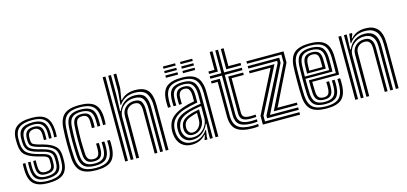

<svg xmlns="http://www.w3.org/2000/svg" viewBox="-68 -1276 3731 1762"><g transform="rotate(-15 1797.5 -395.0)"><path d="M216.8 -75.2Q176.8 -75.2 156.9 -94.4Q137 -113.5 135 -160.8Q134.5 -171.5 134.2 -191.4Q134 -211.2 135 -223H159.5Q158.8 -211.8 158.9 -196.2Q159 -180.8 159.8 -161.8Q161 -126 174.8 -111.2Q188.5 -96.5 216.8 -96.5Q252.2 -96.5 268 -109.6Q283.8 -122.8 284 -153.5Q284.5 -172.2 284.2 -190.5Q283.8 -211.2 273.2 -221.4Q262.8 -231.5 240 -237.8L180.5 -254Q110.5 -273 73.9 -304.1Q37.2 -335.2 33.5 -405Q33 -414.8 32.9 -423.6Q32.8 -432.5 32.5 -441Q28.8 -532 75.6 -570.6Q122.5 -609.2 223 -609.2Q314.5 -609.2 356.2 -571.4Q398 -533.5 403.2 -446.2Q404 -434 403.9 -416.9Q403.8 -399.8 402.5 -382.2H377.8Q379.2 -399 379.4 -416.5Q379.5 -434 378.8 -445Q374.8 -521.5 338.2 -554.9Q301.8 -588.2 223 -588.2Q135 -588.2 94.8 -553.8Q54.5 -519.2 57.2 -440.8Q57.5 -431.8 57.5 -423.2Q57.5 -414.8 58.2 -405Q63.8 -343.2 96.1 -317.4Q128.5 -291.5 187.2 -275.2L245.8 -259Q279 -249.8 294.1 -234.9Q309.2 -220 309.2 -190.5Q309.2 -180.2 309.2 -172.4Q309.2 -164.5 309 -153.2Q308.5 -112 287.2 -93.6Q266 -75.2 216.8 -75.2ZM216.8 -33Q151.2 -33 119.8 -61.5Q88.2 -90 85.5 -159Q84.8 -172.8 84.9 -192.4Q85 -212 85.8 -223H110.5Q109.5 -212.2 109.6 -192.5Q109.8 -172.8 110.2 -160Q112.8 -102.2 138.1 -78.2Q163.5 -54.2 216.8 -54.2Q279 -54.2 306.2 -77.1Q333.5 -100 334 -153.5Q334.2 -163.5 334.1 -172Q334 -180.5 334 -190.5Q334 -232 312.5 -250.8Q291 -269.5 251.5 -280L193.8 -295.5Q142.2 -309.2 114.8 -331.8Q87.2 -354.2 83.2 -404.2Q82.5 -414 82.5 -423.2Q82.5 -432.5 82.2 -440.8Q79.8 -506.2 113.4 -536.6Q147 -567 223 -567Q288.5 -567 319.8 -538Q351 -509 354.2 -443.5Q354.8 -434.5 354.9 -416.9Q355 -399.2 353.5 -382.2H329Q329.2 -399.2 329.6 -416.2Q330 -433.2 329.8 -440.2Q328 -497 301.4 -521.4Q274.8 -545.8 223 -545.8Q163.5 -545.8 135.5 -521.2Q107.5 -496.8 107.2 -440.8Q107 -431.5 107.4 -422.2Q107.8 -413 108.2 -405.2Q110.5 -364.2 134 -346.4Q157.5 -328.5 200.5 -316.8L257.5 -301.2Q310.5 -287 334.8 -262.6Q359 -238.2 359 -190.5Q359 -182 359 -172.9Q359 -163.8 358.8 -153.2Q358.2 -89 325.5 -61Q292.8 -33 216.8 -33ZM216.8 9.2Q126.8 9.2 83.2 -28.1Q39.8 -65.5 36 -156.8Q34.2 -195 36.8 -223H61.2Q60.5 -212.2 60.2 -192.8Q60 -173.2 60.8 -157.8Q64.2 -77.8 101.4 -44.8Q138.5 -11.8 216.8 -11.8Q306 -11.8 344.6 -44.8Q383.2 -77.8 383.8 -153.2Q384 -164.2 384 -172.2Q384 -180.2 384 -190.5Q384 -250.8 352.4 -278.8Q320.8 -306.8 263.2 -322.5L207.2 -338Q174.5 -347 154.8 -360.4Q135 -373.8 133 -405.2Q132.8 -413 132.2 -422.1Q131.8 -431.2 132 -440.5Q133.2 -484.5 155.2 -504.6Q177.2 -524.8 223 -524.8Q262.8 -524.8 283.2 -504.6Q303.8 -484.5 305 -439.2Q305.2 -428.2 305.1 -415.6Q305 -403 304.5 -382.2H280.2Q280.5 -398.8 280.5 -415.6Q280.5 -432.5 280.2 -438Q278.8 -472.8 263 -488.1Q247.2 -503.5 223 -503.5Q192 -503.5 174.9 -488.8Q157.8 -474 157 -440.5Q156.8 -430.8 156.9 -422.8Q157 -414.8 158 -405.2Q160.2 -383.5 174.5 -375Q188.8 -366.5 213.8 -359.2L269 -343.8Q338.8 -324.5 373.8 -291.2Q408.8 -258 408.8 -190.5Q408.8 -179.8 408.9 -171.8Q409 -163.8 408.8 -153.2Q408.2 -66.8 364 -28.8Q319.8 9.2 216.8 9.2Z M676.5 9.2Q576 9.2 530.8 -29.5Q485.5 -68.2 480 -157Q475.8 -233 475.6 -300.8Q475.5 -368.5 480 -441.5Q486 -532 531.6 -570.6Q577.2 -609.2 674.8 -609.2Q772.8 -609.2 817.5 -571.8Q862.2 -534.2 866 -446.8Q866.5 -432 866.4 -412.9Q866.2 -393.8 865 -374.8H840.2Q841.8 -396.2 839.5 -445.5Q836.2 -522 798 -555.1Q759.8 -588.2 674.8 -588.2Q590 -588.2 550.8 -553.8Q511.5 -519.2 506.5 -440Q502 -368.5 502.1 -301.5Q502.2 -234.5 506.5 -158.2Q511 -80.5 550.2 -46.1Q589.5 -11.8 676.5 -11.8Q760.2 -11.8 798.1 -45.8Q836 -79.8 839.5 -157.8Q840.8 -181.8 840.4 -199.5Q840 -217.2 838.5 -227.2H864.8Q866.5 -218.5 866.8 -198.5Q867 -178.5 866 -156.8Q862 -67.8 817.9 -29.2Q773.8 9.2 676.5 9.2ZM676.5 -33Q601.5 -33 569.1 -63.6Q536.8 -94.2 533 -160Q528.8 -237.8 528.6 -303Q528.5 -368.2 532.8 -437.8Q537.2 -510.8 572.4 -538.9Q607.5 -567 674.8 -567Q743.5 -567 776.9 -539.6Q810.2 -512.2 813.2 -445Q814 -424 814.1 -405.9Q814.2 -387.8 813.5 -374.8H787.2Q788.8 -396.2 786.8 -444.2Q784.2 -502.5 755.8 -524.1Q727.2 -545.8 674.8 -545.8Q618.2 -545.8 590.6 -521Q563 -496.2 559.2 -436Q554.8 -365.2 555 -300Q555.2 -234.8 559.2 -162.2Q562.8 -104.5 589.8 -79.4Q616.8 -54.2 676.5 -54.2Q729 -54.2 756.5 -77.2Q784 -100.2 786.8 -159Q788.5 -200.2 786 -227.2H812.2Q815.2 -203 813.2 -158.2Q810 -91.8 778.2 -62.4Q746.5 -33 676.5 -33ZM676.5 -75.2Q630.5 -75.2 609.4 -96Q588.2 -116.8 585.8 -163.2Q581.2 -240.5 581.4 -302.5Q581.5 -364.5 585.8 -434.5Q588.8 -483 609.5 -503.9Q630.2 -524.8 674.8 -524.8Q716 -524.8 737.2 -506.8Q758.5 -488.8 760.5 -441.5Q761 -425.8 761.4 -406.5Q761.8 -387.2 760.2 -374.8H733.8Q734.8 -387.2 734.6 -405.4Q734.5 -423.5 734 -440.8Q732.8 -473.8 719 -488.6Q705.2 -503.5 674.8 -503.5Q643 -503.5 628.6 -486.8Q614.2 -470 612 -433.2Q607.8 -363 607.9 -301.1Q608 -239.2 612 -164.8Q614 -128.8 629.1 -112.6Q644.2 -96.5 676.5 -96.5Q705.5 -96.5 719 -112.2Q732.5 -128 734 -162.5Q734.8 -177 734.6 -194.8Q734.5 -212.5 733.8 -227.2H760Q762.2 -199 760.5 -161.5Q758.2 -116 738.6 -95.6Q719 -75.2 676.5 -75.2Z M1335.2 0V-420.5Q1335.2 -500.8 1306.4 -543.9Q1277.5 -587 1196.2 -587Q1099.8 -587 1048.2 -512.5H1042.2L1052.8 -634.8V-800H1079.2V-661.2L1061.2 -552.8H1067Q1092.5 -582.2 1127.4 -596Q1162.2 -609.8 1204.5 -609.8Q1265.8 -609.8 1299.9 -588.4Q1334 -567 1347.8 -525.9Q1361.5 -484.8 1361.5 -425.5V0ZM949.8 0V-800H976V0ZM1002.5 0V-800H1028.8V-608L1024 -458.5H1030Q1052 -509.5 1093.4 -536.9Q1134.8 -564.2 1188.2 -563.8Q1259.5 -563 1284.1 -525.2Q1308.8 -487.5 1308.8 -418.8V0H1282.5V-415.5Q1282.5 -476 1260.9 -508.4Q1239.2 -540.8 1178.8 -540.8Q1134.5 -540.8 1100.8 -521.1Q1067 -501.5 1048 -469.6Q1029 -437.8 1029 -401.2V0ZM1055.5 0V-403.5Q1055.5 -453.8 1089.5 -484.6Q1123.5 -515.5 1172 -515.5Q1222.5 -515.5 1239.4 -487.5Q1256.2 -459.5 1256.2 -410.5V0H1230V-409Q1230 -449 1217.2 -470.8Q1204.5 -492.5 1168.2 -492.5Q1134.5 -492.5 1109 -470.2Q1083.5 -448 1083.5 -406.2L1082 0Z M1808.5 0V-418.2Q1808.5 -506.8 1772 -547.5Q1735.5 -588.2 1647.8 -588.2Q1564.5 -588.2 1525.1 -555.5Q1485.8 -522.8 1482.8 -446Q1482.2 -428.8 1482.1 -410.9Q1482 -393 1483.5 -374.8H1457.2Q1455.8 -394.5 1455.6 -410.4Q1455.5 -426.2 1456.2 -447Q1459.8 -534.8 1505 -572Q1550.2 -609.2 1647.8 -609.2Q1750 -609.2 1792.5 -563.9Q1835 -518.5 1835 -418.2V0ZM1755.5 0.2V-65.2L1760 -141.8H1754Q1732 -90.8 1691.5 -61.1Q1651 -31.5 1597.5 -32Q1553.5 -32 1524.6 -59.5Q1495.8 -87 1491.5 -134.8Q1490 -152.8 1491.2 -170.8Q1496 -223.5 1524.4 -252.9Q1552.8 -282.2 1608 -300.5Q1634.5 -309.2 1677.9 -318.9Q1721.2 -328.5 1755.8 -332.8V-418.2Q1755.8 -482.2 1731.5 -514Q1707.2 -545.8 1647.8 -545.8Q1592.5 -545.8 1565.1 -521.9Q1537.8 -498 1535.8 -444.2Q1535 -429.8 1534.9 -411.9Q1534.8 -394 1536 -374.8H1509.8Q1508.5 -394.5 1508.5 -412.4Q1508.5 -430.2 1509.2 -444.8Q1511.8 -509.2 1544.4 -538.1Q1577 -567 1647.8 -567Q1721 -567 1751.5 -530.9Q1782 -494.8 1782 -418.2V0.2ZM1581.5 9.8Q1521.8 9.8 1483.4 -26.4Q1445 -62.5 1438.8 -130.5Q1437 -153.8 1438.8 -175.2Q1444.2 -237.2 1480 -275.5Q1515.8 -313.8 1590.5 -341Q1616.8 -350.5 1641.5 -357Q1666.2 -363.5 1702.8 -369.8V-418.5Q1702.8 -458.2 1690.4 -480.9Q1678 -503.5 1647.8 -503.5Q1617.5 -503.5 1603.5 -486.8Q1589.5 -470 1588.2 -441Q1588 -433.8 1587.9 -414.2Q1587.8 -394.8 1588.5 -374.8H1562.2Q1561.2 -397 1561.5 -414.4Q1561.8 -431.8 1562 -443.5Q1563.8 -482.8 1583.6 -503.8Q1603.5 -524.8 1647.8 -524.8Q1692.8 -524.8 1711 -497.5Q1729.2 -470.2 1729.2 -418.5V-351.5Q1696.2 -345.8 1662 -337.9Q1627.8 -330 1599.5 -321Q1471.5 -279.2 1465 -173Q1464.5 -164.2 1464.4 -153.1Q1464.2 -142 1465 -132.8Q1469.8 -77.8 1502.5 -44.4Q1535.2 -11 1589.8 -11Q1638 -11 1674.2 -31.1Q1710.5 -51.2 1735.8 -87.8H1741.5L1731.8 -22.2V0H1705.8L1705.2 -5.5L1719.2 -47.5H1714.2Q1665.2 9.8 1581.5 9.8ZM1607 -52.8Q1651 -52.8 1684.2 -74.1Q1717.5 -95.5 1736 -129Q1754.5 -162.5 1754.5 -199V-311.2Q1722 -307.2 1682.1 -298.5Q1642.2 -289.8 1616.8 -280.2Q1569.5 -262.5 1546.4 -236.1Q1523.2 -209.8 1517.5 -165.5Q1516 -151 1517.8 -137Q1523 -100 1545.2 -76.4Q1567.5 -52.8 1607 -52.8ZM1613.5 -75.5Q1582.8 -75.5 1564.8 -94.2Q1546.8 -113 1544.2 -139.2Q1542.8 -153 1544 -165Q1547.8 -201 1566.9 -223.1Q1586 -245.2 1625 -259.8Q1651.5 -269.8 1675.1 -275.5Q1698.8 -281.2 1728 -286V-196.8Q1728 -146.2 1695 -110.9Q1662 -75.5 1613.5 -75.5ZM1617.2 -96.2Q1651 -96.2 1676.4 -124.4Q1701.8 -152.5 1701.8 -194.2V-260.2Q1685.2 -256.5 1668.4 -251.5Q1651.5 -246.5 1633.5 -239.5Q1601.8 -227.2 1587.1 -209.8Q1572.5 -192.2 1570.5 -163.5Q1569.8 -155.8 1570 -150.8Q1570.2 -145.8 1570.8 -141.2Q1572.5 -125.5 1584.5 -110.9Q1596.5 -96.2 1617.2 -96.2ZM1672 -730.8V-752H1787.5V-730.8ZM1509.8 -730.8V-752H1625.2V-730.8ZM1509.8 -687.8V-709.2H1625.2V-687.8ZM1672 -687.8V-709.2H1787.5V-687.8ZM1509.8 -645V-666.5H1625.2V-645ZM1672 -645V-666.5H1787.5V-645Z M2164 -36Q2082.5 -36 2047.1 -64.5Q2011.8 -93 2011.8 -158.5V-531.2H1901.2V-554.2H2011.8V-770H2038V-554.2H2206.2V-531.2H2038V-158.5Q2038 -105 2067.2 -81.9Q2096.5 -58.8 2164 -58.8Q2193.2 -58.8 2217.5 -61.2V-39.2Q2199.8 -36 2164 -36ZM1901.2 -577V-600H1958.8V-770H1985.2V-577ZM2064.5 -577V-770H2091V-600H2206.2V-577ZM2164 9.2Q2054 9.2 2006.4 -29.8Q1958.8 -68.8 1958.8 -158.5V-485.5H1901.2V-508.2H1985.2V-158.5Q1985.2 -80.8 2026.8 -47Q2068.2 -13.2 2164 -13.2Q2191.5 -13.2 2217.5 -17V5Q2197.5 9.2 2164 9.2ZM2164 -81.5Q2110.8 -81.5 2087.6 -99.4Q2064.5 -117.2 2064.5 -158.5V-508.2H2206.2V-485.5H2091V-158.5Q2091 -129.2 2108 -116.8Q2125 -104.2 2164 -104.2Q2180.8 -104.2 2194 -104.5Q2207.2 -104.8 2217.5 -106V-84Q2198.5 -81.5 2164 -81.5Z M2386 -91.8 2588.2 -499.2V-577H2262V-600H2614.8V-494L2428 -114.5H2611.5V-91.8ZM2310.5 -45.8V-70L2535.2 -511V-531.2H2262V-554.2H2561.8V-505.5L2344.2 -68.8H2611.5V-45.8ZM2257.8 0V-83.5L2461.2 -485.5H2262V-508.2H2504L2284.2 -76.8V-23H2611.5V0Z M2864 9.2Q2764.5 9.2 2718.6 -29Q2672.8 -67.2 2667.5 -156.5Q2666 -185 2665.2 -224.4Q2664.5 -263.8 2664.6 -305.5Q2664.8 -347.2 2665.5 -383.4Q2666.2 -419.5 2667.5 -441.8Q2673.2 -532 2719 -570.6Q2764.8 -609.2 2862.5 -609.2Q2959 -609.2 3004.1 -572.1Q3049.2 -535 3053.5 -446.8Q3053.8 -439 3054 -417.5Q3054.2 -396 3054.4 -367.9Q3054.5 -339.8 3054 -311.5Q3053.5 -283.2 3052.2 -261.8H2797.2Q2797.5 -231.8 2798 -208Q2798.5 -184.2 2799.5 -164.8Q2801.5 -128.2 2816.6 -112.4Q2831.8 -96.5 2864 -96.5Q2892.5 -96.5 2906 -111.6Q2919.5 -126.8 2921.2 -162.8Q2922 -176.5 2922.1 -193.6Q2922.2 -210.8 2921 -227.2H2947.5Q2948.5 -210.8 2948.5 -192.8Q2948.5 -174.8 2947.8 -161.8Q2945.5 -115.2 2926 -95.2Q2906.5 -75.2 2864 -75.2Q2818.2 -75.2 2797 -95.8Q2775.8 -116.2 2773 -163.2Q2771.8 -188.2 2771.1 -219.4Q2770.5 -250.5 2770.5 -283.2H3026.8Q3027.8 -314 3027.9 -348.1Q3028 -382.2 3027.8 -409Q3027.5 -435.8 3027 -445.2Q3023.2 -522 2985.1 -555.1Q2947 -588.2 2862.5 -588.2Q2778.2 -588.2 2738.6 -554.1Q2699 -520 2693.8 -440.2Q2692.8 -420.2 2692 -385Q2691.2 -349.8 2691.1 -308.2Q2691 -266.8 2691.6 -227Q2692.2 -187.2 2693.8 -158.5Q2698.5 -80.8 2737.5 -46.2Q2776.5 -11.8 2864 -11.8Q2947.5 -11.8 2985.4 -45.6Q3023.2 -79.5 3027 -157.8Q3027.8 -173 3027.8 -192.2Q3027.8 -211.5 3026.2 -227.2H3052.8Q3054.2 -211.8 3054.2 -192.6Q3054.2 -173.5 3053.5 -156.8Q3049.2 -67.8 3005.1 -29.2Q2961 9.2 2864 9.2ZM2864 -33Q2789.2 -33 2756.6 -63.4Q2724 -93.8 2720.2 -160Q2718.8 -187.8 2718.1 -226.8Q2717.5 -265.8 2717.6 -306.9Q2717.8 -348 2718.4 -383Q2719 -418 2720.2 -437.8Q2724.8 -510.2 2759.6 -538.6Q2794.5 -567 2862.5 -567Q2932.5 -567 2964.9 -538.9Q2997.2 -510.8 3000.5 -444.8Q3001 -436.2 3001.2 -413.8Q3001.5 -391.2 3001.5 -362Q3001.5 -332.8 3000.8 -304.5H2744Q2744 -262.8 2744.6 -225.4Q2745.2 -188 2746.5 -162.5Q2750 -104 2777.2 -79.1Q2804.5 -54.2 2864 -54.2Q2916.5 -54.2 2943.9 -77Q2971.2 -99.8 2974 -159Q2974.8 -174.2 2974.9 -191.9Q2975 -209.5 2973.8 -227.2H3000.2Q3001.5 -210.5 3001.4 -192.9Q3001.2 -175.2 3000.5 -158.2Q2997.2 -91.5 2965.6 -62.2Q2934 -33 2864 -33ZM2744.2 -325.8H2974.8Q2975.2 -362.8 2975 -396.6Q2974.8 -430.5 2974 -444Q2971.5 -498.2 2945.5 -522Q2919.5 -545.8 2862.5 -545.8Q2805.8 -545.8 2778 -521.1Q2750.2 -496.5 2746.5 -436Q2745.8 -418.8 2745 -388.5Q2744.2 -358.2 2744.2 -325.8ZM2770.8 -347Q2771 -364.2 2771.8 -392.9Q2772.5 -421.5 2773 -434.8Q2776.2 -484.2 2797.6 -504.5Q2819 -524.8 2862.5 -524.8Q2905.5 -524.8 2925.5 -505.8Q2945.5 -486.8 2947.5 -443.5Q2948.2 -430.8 2948.5 -403.2Q2948.8 -375.8 2948.5 -347ZM2797.5 -368.2H2922Q2922 -391.2 2921.9 -413Q2921.8 -434.8 2921.2 -441Q2919.8 -474 2906.2 -488.8Q2892.8 -503.5 2862.5 -503.5Q2830.8 -503.5 2816.2 -486.9Q2801.8 -470.2 2799.5 -433.8Q2798.8 -418.8 2798.2 -403.1Q2797.8 -387.5 2797.5 -368.2Z M3521.5 0V-420.5Q3521.5 -440 3518.5 -467.9Q3515.5 -495.8 3502.9 -523.1Q3490.2 -550.5 3461.8 -568.8Q3433.2 -587 3382.5 -587Q3286.2 -587 3234.5 -512.5H3228.5L3239 -600H3265.2L3265.8 -589.8L3250.2 -552.8H3256Q3281.8 -582.5 3315.2 -596.1Q3348.8 -609.8 3390.8 -609.8Q3448.2 -609.8 3480.4 -589.1Q3512.5 -568.5 3526.8 -537.9Q3541 -507.2 3544.4 -476.5Q3547.8 -445.8 3547.8 -425.5V0ZM3136 0V-600H3162.2V0ZM3188.8 0V-600H3215L3210.2 -458.5H3216.2Q3238.2 -509.5 3279.6 -536.9Q3321 -564.2 3374.5 -563.8Q3495 -562.8 3495 -418.8V0H3468.8V-415.5Q3468.8 -540.8 3365 -540.8Q3320.8 -540.8 3287 -521.1Q3253.2 -501.5 3234.2 -469.6Q3215.2 -437.8 3215.2 -401.2V0ZM3241.8 0V-403.5Q3241.8 -453.8 3275.8 -484.6Q3309.8 -515.5 3358.2 -515.5Q3389 -515.5 3406.1 -504.2Q3423.2 -493 3431 -476Q3438.8 -459 3440.6 -441.2Q3442.5 -423.5 3442.5 -410.5V0H3416.2V-409Q3416.2 -425 3413.1 -444.5Q3410 -464 3397 -478.2Q3384 -492.5 3354.5 -492.5Q3320.8 -492.5 3295.2 -470.2Q3269.8 -448 3269.8 -406.2L3268.2 0Z"/></g></svg>

Font: Big Shoulders Inline Text ExtraBold
Style: Regular
Weight: 800
Designer: Patric King
Foundry: XO Type Co
Version: Version 1.000